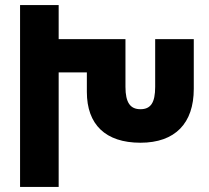

<svg xmlns="http://www.w3.org/2000/svg" viewBox="-20 -735 824 756"><path d="M59 1H211V-450H322V-373C322 -245 395 -173 533 -173C670 -173 743 -250 743 -385V-581H591V-393C591 -330 573 -305 533 -305C493 -305 474 -331 474 -393V-581H211V-715H59Z"/></svg>

Font: Noto Sans Armenian ExtraCondensed ExtraBold
Style: Regular
Weight: 800
Width: 2
Designer: Monotype Design Team
Foundry: Monotype Imaging Inc.
Version: Version 2.008